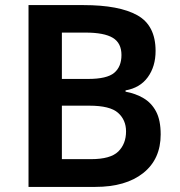

<svg xmlns="http://www.w3.org/2000/svg" viewBox="-20 -734 705 754"><path d="M308 -714Q448 -714 519.5 -674Q591 -634 591 -534Q591 -473 560.5 -431Q530 -389 473 -379V-374Q512 -367 543.5 -348.5Q575 -330 593 -296Q611 -262 611 -206Q611 -109 542.5 -54.5Q474 0 354 0H92V-714ZM326 -424Q400 -424 428.5 -448Q457 -472 457 -518Q457 -565 423 -585.5Q389 -606 316 -606H223V-424ZM223 -319V-109H337Q414 -109 444.5 -139Q475 -169 475 -218Q475 -263 443.5 -291Q412 -319 331 -319Z"/></svg>

Font: Noto Sans Adlam Unjoined SemiBold
Style: Regular
Weight: 600
Version: Version 3.001